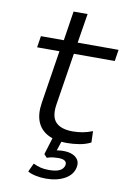

<svg xmlns="http://www.w3.org/2000/svg" viewBox="-93 -699 641 957"><g transform="rotate(10 227.5 -221.0)"><path d="M279 8Q222 8 183.5 -12.5Q145 -33 129.5 -72Q114 -111 123 -168L165 -436H52L61 -494H177L200 -643H271L247 -494H454L445 -436H238L197 -176Q186 -111 212.5 -82.5Q239 -54 299 -54Q325 -54 349.5 -58.5Q374 -63 399 -73L401 -16Q377 -3 344.5 2.5Q312 8 279 8ZM207 201Q181 201 155.5 195.5Q130 190 116 181L136 138Q156 147 173.5 151.5Q191 156 216 156Q250 156 269 147Q288 138 293 119Q296 104 285.5 96.5Q275 89 252 89Q240 89 226 90.5Q212 92 195 98L180 82L209 -12H259L234 64L212 58Q229 54 243.5 52Q258 50 271 50Q298 50 317 58Q336 66 345.5 81.5Q355 97 350 120Q342 158 303 179.5Q264 201 207 201Z"/></g></svg>

Font: Nunito Sans 7pt SemiExpanded Light
Style: Italic
Weight: 300
Width: 6
Italic angle: -9°
Designer: Vernon Adams
Foundry: Vernon Adams
Version: Version 3.101;gftools[0.9.27]